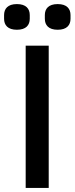

<svg xmlns="http://www.w3.org/2000/svg" viewBox="-40 -922 366 942"><path d="M43 -776C-2 -776 -20 -799 -20 -830V-848C-20 -879 -2 -902 43 -902C88 -902 106 -879 106 -848V-830C106 -799 88 -776 43 -776ZM243 -776C198 -776 180 -799 180 -830V-848C180 -879 198 -902 243 -902C288 -902 306 -879 306 -848V-830C306 -799 288 -776 243 -776ZM86 -698H199V0H86Z"/></svg>

Font: Plexus Sans Medium
Style: Regular
Weight: 500
Version: Version 2.001;PS 002.001;hotconv 1.0.70;makeotf.lib2.5.58329